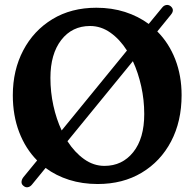

<svg xmlns="http://www.w3.org/2000/svg" viewBox="-20 -746 806 794"><path d="M77 22.5Q68.5 16 69 6Q69.5 -4 77 -13.5L133.5 -82.5Q85.5 -131 59.2 -199.8Q33 -268.5 33 -352Q33 -455.5 76 -537.5Q119 -619.5 196.8 -666.8Q274.5 -714 378.5 -714Q442.5 -714 497 -696.5Q551.5 -679 595 -647L650.5 -714.5Q657.5 -723.5 667.2 -725.2Q677 -727 685.5 -720.5Q703.5 -705.5 687 -685.5L630.5 -616Q678.5 -568 704.8 -500.5Q731 -433 731 -352.5Q731 -244 687.5 -161.2Q644 -78.5 566 -31.8Q488 15 384 15Q320.5 15 266 -2.2Q211.5 -19.5 168.5 -51.5L112.5 17Q105 26.5 95.2 28.2Q85.5 30 77 22.5ZM188.5 -424Q188.5 -365 200.8 -309.2Q213 -253.5 235 -206.5L505 -537Q475.5 -583.5 436.5 -611Q397.5 -638.5 352.5 -638.5Q278 -638.5 233.2 -580.5Q188.5 -522.5 188.5 -424ZM576.5 -274.5Q576.5 -333 564 -389.2Q551.5 -445.5 529.5 -493L259 -162Q289 -115.5 328 -87.8Q367 -60 412 -60Q485.5 -60 531 -116.8Q576.5 -173.5 576.5 -274.5Z"/></svg>

Font: Fraunces 72pt S100 SemiBold
Style: Regular
Weight: 600
Version: Version 1.000; ttfautohint (v1.8.3)